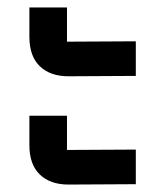

<svg xmlns="http://www.w3.org/2000/svg" viewBox="-20 -545 429 516"><path d="M164 -340Q115 -340 87 -367Q59 -394 59 -446V-525H160V-433L345 -434V-341ZM164 -49Q115 -49 87 -76Q59 -103 59 -155V-234H160V-142L345 -143V-50Z"/></svg>

Font: Anuphan Medium
Style: Regular
Weight: 500
Designer: Mike Abbink, Paul van der Laan, Pieter van Rosmalen, Mint Tantisuwanna
Foundry: Bold Monday; Cadson Demak
Version: Version 3.002;hotconv 1.0.109;makeotfexe 2.5.65596